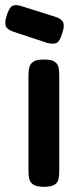

<svg xmlns="http://www.w3.org/2000/svg" viewBox="-63 -712 296 742"><path d="M106 10Q79 10 66 1.5Q53 -7 50 -20.5Q47 -34 47 -51V-423Q47 -439 50.5 -452.5Q54 -466 66.5 -474Q79 -482 107 -482Q135 -482 147.5 -474Q160 -466 163 -452Q166 -438 166 -421V-50Q166 -33 163 -19.5Q160 -6 147.5 2Q135 10 106 10ZM120 -546 -10 -589Q-35 -597 -40.5 -611Q-46 -625 -37 -652Q-28 -682 -15.5 -689Q-3 -696 21 -688L151 -647Q176 -639 181.5 -624.5Q187 -610 177 -582Q168 -553 156.5 -546.5Q145 -540 120 -546Z"/></svg>

Font: Fredoka Condensed Medium
Style: Regular
Weight: 500
Width: 3
Designer: Ben Nathan
Foundry: Milena B. Brandão, Ben Nathan
Version: Version 2.001